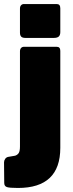

<svg xmlns="http://www.w3.org/2000/svg" viewBox="-57 -762 360 952"><path d="M242 -603Q242 -588 234.5 -581Q227 -574 210 -574H69Q54 -574 48 -580.5Q42 -587 42 -600V-719Q42 -730 47.5 -736Q53 -742 62 -742H224Q242 -742 242 -721ZM32 170Q-10 170 -23 165.5Q-36 161 -36 145L-37 43Q-37 34 -31.5 26Q-26 18 -17 16L18 10Q30 6 36 -3.5Q42 -13 42 -36V-507Q42 -518 47.5 -524Q53 -530 62 -530H224Q242 -530 242 -510V-29Q242 170 32 170Z"/></svg>

Font: Libre Franklin Black
Style: Regular
Weight: 900
Designer: Pablo Impallari, Rodrigo Fuenzalida
Foundry: Impallari Type
Version: Version 1.002; ttfautohint (v1.5)